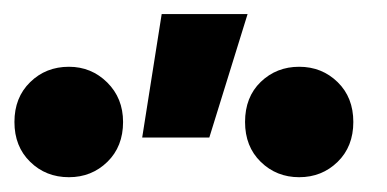

<svg xmlns="http://www.w3.org/2000/svg" viewBox="-392 -834 536 266"><path d="M-195 -643.5 -168 -814.5H-49L-102 -643.5ZM-296.5 -588.5Q-328.5 -588.5 -350.2 -609.8Q-372 -631 -372 -665Q-372 -699 -350.2 -720.2Q-328.5 -741.5 -296.5 -741.5Q-265.5 -741.5 -243.5 -719.8Q-221.5 -698 -221.5 -665Q-221.5 -631 -243.2 -609.8Q-265 -588.5 -296.5 -588.5ZM22.5 -588.5Q-9 -588.5 -30.8 -609.8Q-52.5 -631 -52.5 -665Q-52.5 -699.5 -30.8 -720.5Q-9 -741.5 22.5 -741.5Q54 -741.5 75.8 -720.2Q97.5 -699 97.5 -665Q97.5 -631 75.8 -609.8Q54 -588.5 22.5 -588.5Z"/></svg>

Font: Geologica Roman SemiBold
Style: Regular
Weight: 600
Designer: Sindre Bremnes, Frode Helland
Foundry: Monokrom Skriftforlag AS
Version: Version 1.010;gftools[0.9.28]